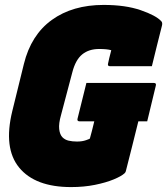

<svg xmlns="http://www.w3.org/2000/svg" viewBox="-20 -740 679 780"><path d="M331 -403H605Q616 -403 613 -392L578 -247H542Q530 -198 516.5 -144.5Q503 -91 491 -44Q490 -40 486 -36Q473 -24 441.5 -11Q410 2 365.5 11Q321 20 269 20Q123 20 58 -59Q-7 -138 30 -289L77 -480Q106 -598 190.5 -659Q275 -720 401 -720Q490 -720 552 -698.5Q614 -677 635 -654Q641 -648 638 -636Q629 -602 618 -556.5Q607 -511 597 -471H427Q416 -471 419 -482Q421 -493 424 -504.5Q427 -516 432 -536Q415 -541 383 -541Q341 -541 314 -519Q287 -497 274 -447L228 -273Q218 -238 220.5 -215.5Q223 -193 234 -182Q244 -172 259 -168.5Q274 -165 293 -165Q314 -165 329.5 -170.5Q345 -176 345 -177Q349 -190 353.5 -208.5Q358 -227 363 -247H304Q292 -247 295 -258Q304 -294 313 -330.5Q322 -367 331 -403Z"/></svg>

Font: Recursive Mn Lnr St Blk
Style: Italic
Weight: 900
Italic angle: -15°
Monospace: yes
Version: Version 1.079;hotconv 1.0.112;makeotfexe 2.5.65598; ttfautoh